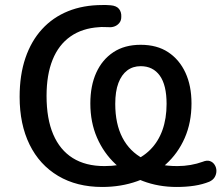

<svg xmlns="http://www.w3.org/2000/svg" viewBox="-20 -734 880 763"><path d="M386 9Q285 9 211 -35Q137 -79 97.5 -159.5Q58 -240 58 -349Q58 -436 81 -503.5Q104 -571 147 -618Q190 -665 250.5 -689.5Q311 -714 387 -714Q395 -714 403 -714Q411 -714 420 -713Q443 -711 453 -698.5Q463 -686 462 -667Q462 -652 454 -642.5Q446 -633 435 -629Q424 -625 413 -626Q404 -626 393 -626.5Q382 -627 374 -626Q307 -622 260 -589Q213 -556 189 -496.5Q165 -437 165 -353Q165 -262 191.5 -200Q218 -138 269 -106Q320 -74 395 -74Q454 -74 499.5 -90.5Q545 -107 577 -139Q609 -171 625.5 -217Q642 -263 642 -321Q642 -396 615 -433.5Q588 -471 539 -471Q508 -471 485.5 -454Q463 -437 450.5 -404Q438 -371 438 -321Q438 -242 466.5 -187Q495 -132 550 -103Q605 -74 685 -74Q712 -74 737.5 -78.5Q763 -83 785 -91Q802 -98 814 -94Q826 -90 833 -79Q840 -68 840 -55Q840 -42 833.5 -30.5Q827 -19 812 -12Q785 -1 752.5 4Q720 9 682 9Q610 9 548 -14.5Q486 -38 439 -82Q392 -126 365.5 -187Q339 -248 339 -323Q339 -393 362.5 -445Q386 -497 430.5 -526.5Q475 -556 539 -556Q604 -556 648.5 -526.5Q693 -497 717 -445Q741 -393 741 -323Q741 -247 714 -185.5Q687 -124 638.5 -80.5Q590 -37 525.5 -14Q461 9 386 9Z"/></svg>

Font: Nunito SemiBold
Style: Regular
Weight: 600
Designer: Vernon Adams
Foundry: Vernon Adams
Version: Version 3.602